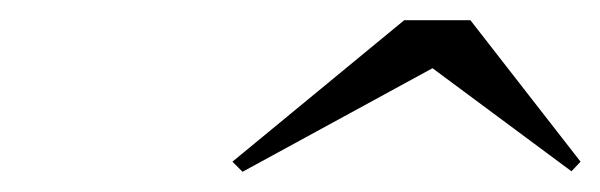

<svg xmlns="http://www.w3.org/2000/svg" viewBox="-20 -790 594 190"><path d="M220 -620 210 -630 380 -770H445.5L554.5 -630L545.5 -620.5L408 -722.5Z"/></svg>

Font: Bodoni Moda 18pt SemiBold
Style: Italic
Weight: 600
Italic angle: -13°
Designer: Owen Earl
Foundry: indestructible type
Version: Version 2.005